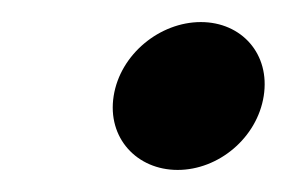

<svg xmlns="http://www.w3.org/2000/svg" viewBox="-20 -449 260 174"><path d="M83 -362C77 -324 104 -295 141 -295C178 -295 213 -324 219 -362C225 -400 199 -429 162 -429C125 -429 89 -400 83 -362Z"/></svg>

Font: Charger Sport
Style: BlkExtObl
Weight: 900
Designer: Jasper
Foundry: Cannot Into Space Fonts
Version: Version 1.1